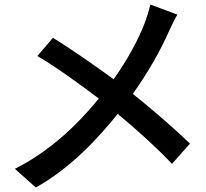

<svg xmlns="http://www.w3.org/2000/svg" viewBox="-20 -793 914 853"><path d="M46 -43 139 40C295 -47 416 -179 503 -287C590 -215 676 -137 744 -65L824 -155C759 -218 657 -307 570 -376C640 -474 694 -571 731 -655C741 -677 756 -708 768 -728L648 -773C643 -750 633 -718 625 -696C596 -618 545 -526 485 -441C401 -502 285 -583 215 -625L146 -544C221 -501 339 -416 419 -355C321 -235 198 -119 46 -43Z"/></svg>

Font: GenEiGothic-pro-SemiBold
Style: Regular
Weight: 500
Designer: Ryoko NISHIZUKA (kana & ideographs); Paul D. Hunt (Latin, Greek & Cyrillic); Wenlong ZHANG (bopomofo); Sandoll Communica
Foundry: Adobe Systems Incorporated; o_tamon
Version: Version 1.000.140830